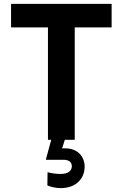

<svg xmlns="http://www.w3.org/2000/svg" viewBox="-20 -720 632 989"><path d="M555 -700H37V-579H227V0H244L217 99V103H307C330 103 350 112 350 136C350 160 331 176 292 176C269 176 247 173 225 167L224 235C239 242 265 249 293 249C372 249 416 199 416 139C416 86 380 44 315 44H300L314 0H365V-579H555Z"/></svg>

Font: Be Vietnam
Style: Bold
Weight: 700
Designer: Gabriel Lam
Foundry: TypeRant
Version: Version 4.000